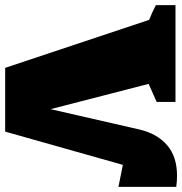

<svg xmlns="http://www.w3.org/2000/svg" viewBox="-34 -705 706 744"><g transform="rotate(90 319.0 -333.0)"><path d="M457 0H210L24 -558Q-5 -569 -33 -584V-660H342V-587L272 -556L370 -176L449 -521Q465 -589 509.5 -627.5Q554 -666 628 -666Q649 -666 671 -663V-439L586 -456Q584 -451 583 -446Z"/></g></svg>

Font: Piazzolla SC Black
Style: Regular
Weight: 900
Designer: Juan Pablo del Peral
Foundry: Huerta Tipografica
Version: Version 1.330